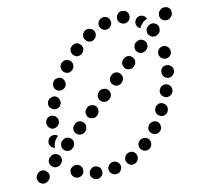

<svg xmlns="http://www.w3.org/2000/svg" viewBox="-46 -610 705 680"><g transform="rotate(-5 306.5 -270.5)"><path d="M287 15Q294 8 293 -1Q293 -6 291 -10Q289 -14 286 -17Q283 -20 279 -21Q274 -23 270 -23H269Q265 -23 261 -21Q257 -19 254 -15Q251 -12 249 -8Q248 -4 248 1Q248 10 255 16Q262 23 271 22H272Q281 22 287 15ZM61 -8Q59 -4 59 0Q60 5 62 9Q63 13 67 16Q74 22 83 22Q92 21 99 14L100 12Q103 9 105 5Q106 1 106 -4Q106 -8 104 -12Q102 -16 98 -19Q91 -26 82 -25Q73 -25 67 -18L65 -16Q62 -13 61 -8ZM211 10Q202 13 194 9H193Q185 4 182 -4Q179 -13 183 -22Q185 -26 189 -28Q192 -31 196 -33Q200 -34 205 -34Q209 -34 213 -32H214Q218 -30 221 -26Q224 -23 225 -19Q226 -17 226 -14Q227 -12 226 -10Q226 -8 226 -5Q225 -4 225 -3Q225 -2 224 -1Q220 7 211 10ZM353 6Q356 3 358 -1Q360 -5 361 -9Q361 -14 360 -18Q357 -27 349 -31Q341 -36 332 -33H331Q327 -32 324 -29Q320 -26 318 -22Q316 -18 315 -14Q315 -9 316 -5Q319 4 327 8Q335 13 344 10H345Q349 9 353 6ZM413 -22Q416 -24 419 -28Q421 -32 422 -36Q423 -41 422 -45Q421 -49 419 -53Q414 -61 405 -63Q396 -65 388 -59H387Q380 -54 378 -45Q376 -36 381 -28Q383 -24 387 -22Q391 -19 395 -18Q400 -17 404 -18Q408 -19 412 -22ZM107 -53Q108 -44 115 -38Q122 -32 131 -32Q141 -33 147 -40L148 -41Q151 -45 153 -49Q154 -53 154 -58Q154 -62 152 -66Q150 -70 147 -73Q140 -79 130 -79Q121 -78 115 -71L113 -70Q107 -63 107 -53ZM474 -87Q474 -96 467 -103Q463 -106 459 -107Q455 -109 450 -108Q446 -108 442 -106Q438 -104 435 -101L434 -100Q428 -93 429 -84Q429 -75 436 -69Q440 -66 444 -64Q448 -63 453 -63Q457 -63 461 -65Q465 -67 468 -70L469 -71Q475 -78 474 -87ZM156 -107Q156 -98 163 -92Q166 -89 171 -87Q175 -86 179 -86Q184 -86 188 -88Q192 -90 195 -94L196 -95Q203 -102 202 -112Q202 -121 195 -127Q191 -130 187 -132Q183 -133 178 -133Q174 -133 170 -131Q166 -129 163 -125L161 -124Q155 -117 156 -107ZM112 -120V-121Q112 -125 113 -129Q114 -134 116 -137Q119 -141 123 -143Q127 -146 131 -146Q136 -147 140 -146Q144 -145 148 -142Q147 -141 146 -140L145 -139Q139 -132 136 -124Q133 -115 133 -106Q133 -104 134 -101Q132 -102 130 -101Q123 -103 118 -108Q113 -113 112 -120ZM513 -147Q511 -156 503 -161Q499 -163 494 -164Q490 -164 486 -163Q481 -162 478 -159Q474 -157 472 -153V-152Q467 -144 469 -135Q472 -126 480 -122Q484 -119 488 -119Q493 -118 497 -119Q501 -121 505 -123Q508 -126 511 -130Q516 -138 513 -147ZM204 -161Q204 -152 211 -146Q218 -139 228 -140Q237 -140 243 -147L245 -149Q251 -156 250 -165Q250 -175 243 -181Q236 -187 227 -187Q217 -186 211 -179L210 -177Q203 -170 204 -161ZM116 -177Q122 -170 131 -169Q140 -169 147 -175Q154 -181 155 -190V-191Q156 -200 150 -207Q144 -214 135 -215Q125 -216 118 -210Q111 -204 110 -194Q110 -184 116 -177ZM542 -212Q538 -221 529 -224Q525 -226 521 -226Q516 -226 512 -224Q508 -222 505 -219Q502 -216 500 -212V-211Q497 -203 500 -194Q504 -185 513 -182Q517 -180 521 -180Q526 -180 530 -182Q534 -184 537 -187Q540 -190 542 -194V-195Q545 -204 542 -212ZM252 -215Q253 -206 259 -199Q266 -193 276 -194Q285 -194 291 -201L293 -203Q299 -210 298 -219Q298 -229 291 -235Q284 -241 275 -240Q265 -240 259 -233L258 -231Q251 -224 252 -215ZM122 -256Q123 -252 125 -248Q127 -244 131 -242Q135 -239 139 -238Q148 -235 156 -240Q164 -244 166 -253L167 -254Q168 -258 167 -263Q167 -267 164 -271Q162 -275 159 -278Q155 -280 151 -282Q142 -284 134 -279Q126 -275 123 -266V-265Q122 -261 122 -256ZM563 -279Q558 -288 549 -290Q545 -291 540 -291Q536 -290 532 -288Q528 -286 525 -282Q523 -279 521 -274Q519 -265 523 -257Q528 -249 537 -246Q541 -245 546 -245Q550 -246 554 -248Q558 -250 561 -254Q563 -257 565 -262Q567 -271 563 -279ZM300 -269Q301 -259 308 -253Q315 -247 324 -248Q333 -248 339 -255L341 -257Q347 -264 347 -273Q346 -282 339 -289Q332 -295 323 -294Q314 -294 307 -287L306 -285Q300 -278 300 -269ZM147 -316Q150 -307 159 -303Q163 -301 167 -301Q172 -301 176 -303Q180 -304 183 -307Q187 -310 189 -314V-315Q193 -323 189 -332Q186 -341 178 -345Q174 -347 169 -347Q165 -347 161 -345Q156 -344 153 -341Q150 -338 148 -334V-333Q144 -325 147 -316ZM348 -323Q349 -313 356 -307Q363 -301 372 -301Q381 -302 388 -309L389 -311Q395 -318 395 -327Q394 -336 387 -342Q380 -349 371 -348Q362 -348 356 -341L354 -339Q348 -332 348 -323ZM576 -343Q574 -348 571 -351Q568 -354 564 -356Q560 -358 556 -358Q546 -359 539 -353Q532 -346 532 -337V-336Q532 -332 533 -328Q535 -324 538 -320Q541 -317 545 -315Q549 -313 553 -313Q563 -312 569 -319Q576 -325 577 -334V-335Q577 -339 576 -343ZM398 -385Q396 -381 396 -376Q397 -372 399 -368Q401 -364 404 -361Q407 -358 411 -356Q416 -355 420 -355Q425 -355 429 -357Q433 -359 436 -363L437 -364Q440 -368 442 -372Q443 -376 443 -381Q443 -385 441 -389Q439 -393 436 -396Q432 -399 428 -401Q424 -402 419 -402Q415 -402 411 -400Q407 -398 404 -394L402 -393Q399 -389 398 -385ZM179 -379Q181 -370 189 -365Q192 -363 197 -362Q201 -361 206 -362Q210 -363 214 -366Q217 -369 220 -372V-373Q225 -381 223 -390Q221 -399 213 -404Q209 -406 204 -407Q200 -408 196 -407Q191 -406 188 -403Q184 -400 182 -397L181 -396Q176 -388 179 -379ZM561 -423Q553 -428 544 -426Q535 -424 530 -416Q525 -408 527 -399Q529 -390 537 -385Q545 -380 554 -382Q563 -384 568 -391Q573 -399 571 -408V-409Q569 -418 561 -423ZM445 -430Q445 -421 452 -415Q459 -409 468 -409Q478 -410 484 -417L485 -418Q492 -425 491 -435Q491 -444 484 -450Q477 -456 467 -456Q458 -455 452 -448L450 -447Q444 -440 445 -430ZM219 -447Q218 -442 218 -438Q219 -433 221 -429Q223 -425 226 -423Q230 -420 234 -418Q238 -417 243 -417Q247 -418 251 -420Q255 -422 258 -425V-426Q264 -433 264 -442Q263 -451 256 -457Q252 -460 248 -462Q244 -463 239 -463Q235 -462 231 -460Q227 -458 224 -455V-454Q221 -451 219 -447ZM493 -484Q493 -475 500 -469Q504 -466 508 -464Q512 -463 517 -463Q521 -463 525 -465Q529 -467 532 -470L534 -472Q540 -479 539 -488Q539 -498 532 -504Q525 -510 516 -510Q506 -509 500 -502L498 -500Q492 -493 493 -484ZM267 -490Q266 -481 272 -474Q278 -466 287 -465Q297 -464 304 -470V-471Q311 -476 312 -486Q313 -495 308 -502Q302 -509 292 -510Q283 -511 276 -506L275 -505Q268 -499 267 -490ZM497 -527Q497 -528 498 -528Q497 -530 495 -532Q494 -534 492 -536H491Q487 -539 483 -540Q479 -541 474 -540Q470 -540 466 -537Q462 -535 460 -531Q459 -531 459 -530Q459 -530 458 -529Q458 -527 457 -524Q456 -523 456 -522Q455 -520 455 -518Q455 -516 456 -515Q456 -510 459 -506Q461 -502 465 -500Q467 -498 468 -498Q470 -497 472 -496Q472 -499 473 -501Q476 -509 482 -515L483 -517Q489 -524 497 -527ZM331 -540Q328 -536 326 -532Q325 -528 325 -524Q325 -519 327 -515Q331 -507 340 -503Q348 -500 357 -504Q361 -506 364 -509Q367 -513 369 -517Q371 -521 370 -526Q370 -530 368 -534Q364 -543 356 -546Q347 -549 338 -545Q334 -543 331 -540ZM542 -547Q541 -542 541 -538Q541 -533 543 -529Q545 -525 548 -522Q555 -516 565 -517Q574 -517 580 -524L582 -526Q588 -533 587 -542Q587 -552 580 -558Q573 -564 564 -563Q554 -563 548 -556L547 -554Q544 -551 542 -547ZM399 -557Q392 -550 392 -541Q392 -537 393 -532Q395 -528 398 -525Q401 -522 406 -520Q410 -518 414 -518H415Q424 -518 431 -525Q437 -531 437 -541Q437 -545 436 -549Q434 -554 431 -557Q428 -560 424 -562Q420 -563 415 -563Q405 -564 399 -557Z"/></g></svg>

Font: FRB American Cursive Guidelines Dotted Extrabold
Style: Bold Italic
Weight: 800
Italic angle: -25°
Version: Version 2.0;Modular Font Editor K font №1